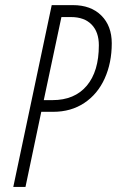

<svg xmlns="http://www.w3.org/2000/svg" viewBox="-20 -734 459 754"><path d="M418.9 -564Q418.9 -487.3 391.1 -425.8Q363.3 -364.3 311 -329.6Q258.8 -294.9 189 -294.9H142.1L80.1 0H32.2L183.1 -713.9H266.1Q336.9 -713.9 377.9 -673.1Q418.9 -632.3 418.9 -564ZM151.9 -340.8H186Q272.9 -340.8 320.6 -397.2Q368.2 -453.6 368.2 -556.2Q368.2 -608.4 339.6 -637.7Q311 -667 258.8 -667H221.2Z"/></svg>

Font: TypoPRO Open Sans Condensed
Style: Italic
Weight: 300
Width: 3
Italic angle: -12°
Foundry: Ascender Corporation
Version: Version 1.10